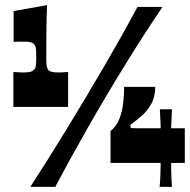

<svg xmlns="http://www.w3.org/2000/svg" viewBox="-20 -727 739 747"><path d="M32 -311V-447Q45 -446 55 -445.5Q65 -445 72 -445Q87 -445 95.5 -447Q104 -449 108 -452Q114 -456 116.5 -461Q119 -466 120 -476Q121 -486 121 -505Q121 -520 120.5 -529Q120 -538 118.5 -544Q117 -550 114.5 -553Q112 -556 108 -559Q99 -565 76 -565Q69 -565 57.5 -565Q46 -565 33 -564V-684L163 -707Q161 -653 160.5 -603Q160 -553 160 -505Q160 -486 161 -475.5Q162 -465 165 -459.5Q168 -454 173 -450Q177 -449 184.5 -447Q192 -445 206 -445Q214 -445 223 -445.5Q232 -446 245 -447V-311ZM98 0Q168 -108 242 -229Q316 -350 386.5 -471Q457 -592 515 -700H612Q539 -592 464.5 -471Q390 -350 321 -229Q252 -108 195 0ZM601 0Q603 -19 603.5 -34Q604 -49 604.5 -63.5Q605 -78 605 -93H410V-217Q433 -236 444 -263.5Q455 -291 459 -324Q463 -357 463 -389H584Q584 -350 568 -322Q552 -294 531 -276Q510 -258 496 -248Q489 -244 488 -241Q487 -238 487 -235Q487 -234 487.5 -232.5Q488 -231 491 -229Q494 -228 512.5 -228Q531 -228 570 -228Q578 -228 587.5 -228Q597 -228 605 -228Q605 -234 605 -238Q605 -242 604.5 -248.5Q604 -255 603.5 -267.5Q603 -280 602 -302H649Q648 -280 647.5 -267.5Q647 -255 646.5 -248.5Q646 -242 646 -238Q646 -234 646 -228H699V-93H646Q646 -78 646 -63.5Q646 -49 647 -34Q648 -19 649 0Z"/></svg>

Font: Ojuju ExtraBold
Style: Regular
Weight: 800
Designer: Chisaokwu Joboson, Mirko Velimirovic
Foundry: Udi Foundry
Version: Version 1.000